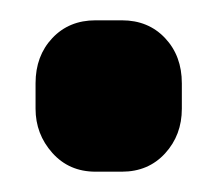

<svg xmlns="http://www.w3.org/2000/svg" viewBox="-20 -415 214 189"><path d="M15 -308V-333Q15 -360 31.5 -377.5Q48 -395 74 -395H100Q126 -395 142.5 -377.5Q159 -360 159 -333V-308Q159 -282 142.5 -264Q126 -246 100 -246H74Q48 -246 31.5 -264.5Q15 -283 15 -308Z"/></svg>

Font: Mitr
Style: Bold
Weight: 700
Designer: Thanarat Vachiruckul
Foundry: Cadson Demak
Version: Version 1.002